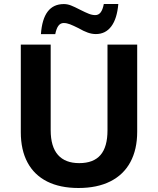

<svg xmlns="http://www.w3.org/2000/svg" viewBox="-20 -939 796 969"><path d="M85 -272V-713.9H235.8V-282.2Q235.8 -198.7 272.5 -157.2Q309.1 -115.7 379.9 -115.7Q451.7 -115.7 487.1 -156.5Q522.5 -197.3 522.5 -281.2V-713.9H672.4V-274.4Q672.4 -184.6 637.9 -120.8Q603.5 -57.1 537.1 -23.7Q470.7 9.8 376 9.8Q283.2 9.8 218 -22.9Q152.8 -55.7 118.9 -118.9Q85 -182.1 85 -272ZM302.2 -918.5Q320.3 -918.5 337.9 -911.6Q355.5 -904.8 384.8 -889.6Q411.6 -876 428.5 -869.4Q445.3 -862.8 460.9 -862.8Q477.5 -862.8 488 -876.5Q498.5 -890.1 503.9 -918.9H577.1Q570.8 -844.7 541.7 -805.9Q512.7 -767.1 463.9 -767.1Q443.8 -767.1 423.1 -774.4Q402.3 -781.7 376 -796.9Q349.6 -810.1 333.3 -816.4Q316.9 -822.8 301.3 -822.8Q285.2 -822.8 274.9 -809.1Q264.6 -795.4 258.8 -766.6H186.5Q191.9 -842.8 220.7 -880.6Q249.5 -918.5 302.2 -918.5Z"/></svg>

Font: Viking Open Sans
Style: Bold
Weight: 700
Foundry: Ascender Corporation
Version: Version 2.001